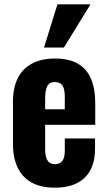

<svg xmlns="http://www.w3.org/2000/svg" viewBox="-20 -859 500 889"><path d="M234 10Q170 10 127 -13.5Q84 -37 62 -82.5Q40 -128 40 -192V-386Q40 -452 62 -496.5Q84 -541 128 -564.5Q172 -588 234 -588Q300 -588 341 -564Q382 -540 401.5 -494Q421 -448 421 -382V-281H189V-169Q189 -144 194.5 -128Q200 -112 210 -105.5Q220 -99 235 -99Q249 -99 259.5 -105.5Q270 -112 275 -126Q280 -140 280 -163V-218H420V-170Q420 -82 372 -36Q324 10 234 10ZM189 -353H280V-410Q280 -435 275 -450.5Q270 -466 259.5 -472.5Q249 -479 233 -479Q218 -479 208.5 -472Q199 -465 194 -447.5Q189 -430 189 -398ZM184 -639 246 -839H399L276 -639Z"/></svg>

Font: Oswald SemiBold
Style: Regular
Weight: 600
Designer: Vernon Adams
Foundry: Vernon Adams
Version: Version 4.100; ttfautohint (v1.8.1.43-b0c9)